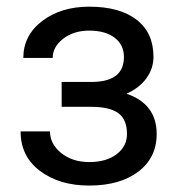

<svg xmlns="http://www.w3.org/2000/svg" viewBox="-20 -558 548 587"><path d="M358.9 -383.8Q358.9 -420.9 330.6 -442.6Q302.2 -464.4 252.9 -464.4Q205.1 -464.4 173.1 -439.5Q141.1 -414.6 141.1 -380.9H51.3Q51.3 -449.7 108.9 -493.7Q166.5 -537.6 252.9 -537.6Q345.7 -537.6 397.5 -497.8Q449.2 -458 449.2 -384.3Q449.2 -348.6 427.7 -318.8Q406.2 -289.1 366.7 -271.5Q459 -240.2 459 -148.4Q459 -75.7 402.8 -33.2Q346.7 9.3 252.9 9.3Q161.6 9.3 102.3 -35.4Q43 -80.1 43 -156.2H132.8Q132.8 -117.7 167.2 -90.1Q201.7 -62.5 252.9 -62.5Q304.7 -62.5 336.4 -86.4Q368.2 -110.4 368.2 -148.4Q368.2 -192.9 341.6 -212.2Q314.9 -231.4 258.8 -231.4H168.5V-307.6H266.6Q358.9 -310.1 358.9 -383.8Z"/></svg>

Font: SteelSelectRoboto
Style: Roboto-Regular
Weight: 400
Designer: Google
Version: Version 2.137; 2017